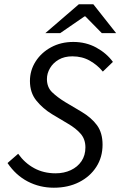

<svg xmlns="http://www.w3.org/2000/svg" viewBox="-20 -864 562 896"><path d="M231.2 12Q165.6 12 109.6 -17Q53.6 -46 15.1 -103.2L64.8 -146.4Q95 -103.5 139.1 -79.4Q183.3 -55.2 239.6 -55.2Q278.9 -55.2 310.6 -70.1Q342.2 -84.9 360.4 -112Q378.6 -139.1 378.6 -176Q378.6 -214 356.7 -239.4Q334.9 -264.9 297 -286.9L222.2 -331.5Q180 -357.3 149.9 -394.3Q119.7 -431.2 119.7 -486.1Q119.7 -535.3 146 -576.8Q172.3 -618.3 218.2 -643.3Q264.2 -668.3 322.1 -668.3Q381 -668.3 429.3 -642Q477.5 -615.6 506.9 -575.2L459.9 -529.9Q434.9 -560.4 399.2 -580.7Q363.5 -601.1 317.6 -601.1Q280.7 -601.1 254.3 -585.9Q227.9 -570.7 213.5 -546.2Q199 -521.7 199 -495.3Q199 -456.8 223.4 -433.4Q247.9 -409.9 284.1 -387.7L359.8 -342.8Q407.1 -314.7 432.9 -279.3Q458.6 -243.9 458.6 -188.8Q458.6 -130.5 429.5 -85.3Q400.4 -40 349.1 -14Q297.8 12 231.2 12ZM191.5 -709.3 347.8 -844H415.6L522 -709.3H455.2L378.4 -787.5H374.4L260.8 -709.3Z"/></svg>

Font: Source Sans 3
Style: Italic
Weight: 200
Italic angle: -11°
Designer: Paul D. Hunt
Foundry: Adobe
Version: Version 3.046;hotconv 1.0.118;makeotfexe 2.5.65603